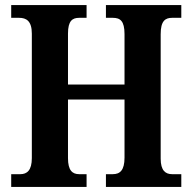

<svg xmlns="http://www.w3.org/2000/svg" viewBox="-20 -734 755 754"><path d="M24 0H320V-50H291C264 -50 247 -65 247 -113V-343H469V-115C469 -65 451 -50 423 -50H396V0H692V-50H656C630 -50 611 -64 611 -111V-600C611 -652 629 -664 656 -664H692V-714H396V-664H423C452 -664 469 -652 469 -600V-402H247V-602C247 -652 264 -664 291 -664H320V-714H24V-664H55C83 -664 105 -652 105 -602V-113C105 -65 86 -50 60 -50H24Z"/></svg>

Font: Noto Serif Tamil Condensed
Style: Bold Italic
Weight: 700
Width: 3
Italic angle: -12°
Designer: Indian Type Foundry, Tom Grace, and the Monotype Design Team
Foundry: Monotype Imaging Inc.
Version: Version 2.003